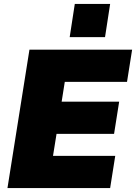

<svg xmlns="http://www.w3.org/2000/svg" viewBox="-20 -958 693 978"><path d="M18 0 130 -705H653L627 -541H310L294 -440H587L561 -276H268L250 -164H567L541 0ZM335 -769 361 -938H541L515 -769Z"/></svg>

Font: Mulish ExtraBlack
Style: Italic
Weight: 1000
Italic angle: -9°
Designer: Vernon Adams
Foundry: Vernon Adams
Version: Version 3.603; ttfautohint (v1.8.3)